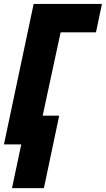

<svg xmlns="http://www.w3.org/2000/svg" viewBox="-25 -734 538 976"><path d="M36.1 222.2 83 0H-4.9L146 -713.9H493.2L462.9 -569.8H283.2L191.9 -146H275.9L198.2 222.2Z"/></svg>

Font: Open Sans Condensed ExtraBold
Style: Italic
Weight: 800
Width: 3
Italic angle: -12°
Designer: Monotype Design Team
Foundry: Monotype Imaging Inc.
Version: Version 3.003; ttfautohint (v1.8.4)